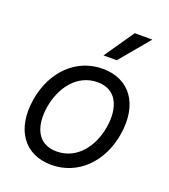

<svg xmlns="http://www.w3.org/2000/svg" viewBox="-144 -888 884 1003"><g transform="rotate(20 298.5 -386.5)"><path d="M318.2 -619.3H392L529.8 -784.1H431.8ZM257.1 11.4C402 11.4 517 -98 544 -264.2C572.1 -437.5 490.1 -552.6 339.5 -552.6C194.6 -552.6 79.5 -443.2 52.6 -275.6C24.9 -103.7 106.5 11.4 257.1 11.4ZM258.5 -63.9C149.1 -63.9 116.5 -157.7 133.5 -264.2C151.6 -376.4 223 -477.3 338.1 -477.3C447.4 -477.3 480.1 -382.1 463.1 -275.6C445 -163 373.6 -63.9 258.5 -63.9Z"/></g></svg>

Font: TID UI
Style: Italic
Weight: 400
Italic angle: -9.39999°
Designer: The TID Project Authors
Foundry: Bakken & Bæck
Version: Version 1.001;hotconv 1.0.109;makeotfexe 2.5.65596